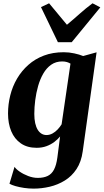

<svg xmlns="http://www.w3.org/2000/svg" viewBox="-20 -864 614 1136"><path d="M469.5 31Q461 93.5 432.8 136.2Q404.5 179 363.2 204.2Q322 229.5 274.2 240.8Q226.5 252 179 252Q150.5 252 122.2 247.8Q94 243.5 71.2 237Q48.5 230.5 36 223L66 123Q74 136 96 151.2Q118 166.5 146.8 177.5Q175.5 188.5 204 188.5Q238 188.5 261.8 177.2Q285.5 166 299.5 139.5Q313.5 113 319.5 67.5L335.5 -56.5Q321 -39 300.8 -23.8Q280.5 -8.5 254.5 1Q228.5 10.5 196.5 10.5Q141 10.5 103.2 -15.8Q65.5 -42 46.5 -87.5Q27.5 -133 27.5 -192.5Q27.5 -247 40.8 -300Q54 -353 81 -399Q108 -445 147.8 -480.2Q187.5 -515.5 239.8 -535.2Q292 -555 357.5 -555Q388.5 -555 419.5 -548.2Q450.5 -541.5 472 -532.5L551.5 -554.5ZM397 -487.5Q388.5 -493 376 -496.8Q363.5 -500.5 348 -500.5Q310.5 -500.5 282.8 -481Q255 -461.5 236 -428.5Q217 -395.5 205.5 -355Q194 -314.5 188.5 -271.8Q183 -229 183 -190.5Q183 -159 188.2 -135.5Q193.5 -112 203 -96.5Q212.5 -81 225.8 -73Q239 -65 255 -65Q273.5 -65 290.5 -74.2Q307.5 -83.5 321.2 -98.2Q335 -113 344.5 -128.5ZM322.5 -614.5 222.5 -822 270.5 -844.5Q296 -815 322.5 -782Q349 -749 376 -717.5Q414.5 -749.5 450.8 -782Q487 -814.5 527.5 -844.5L573.5 -820.5L404.5 -614.5Z"/></svg>

Font: Merriweather 48pt ExtraBold
Style: Italic
Weight: 800
Italic angle: -7.8°
Version: Version 2.101